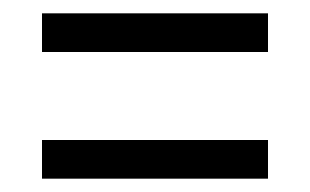

<svg xmlns="http://www.w3.org/2000/svg" viewBox="-20 -501 465 288"><path d="M43 -423H382V-481H43ZM43 -233H382V-291H43Z"/></svg>

Font: Noto Serif Devanagari ExtraCondensed
Style: Regular
Weight: 400
Width: 2
Designer: Universal Thirst, Indian Type Foundry and the Monotype Design Team
Foundry: Monotype Imaging Inc.
Version: Version 2.004